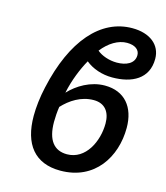

<svg xmlns="http://www.w3.org/2000/svg" viewBox="-115 -853 824 952"><g transform="rotate(15 297.5 -377.5)"><path d="M283 10C460 10 547 -131 547 -280C547 -386 491 -455 389 -455C316 -455 250 -415 208 -370C222 -438 249 -503 275 -549C310 -520 360 -503 412 -503C513 -503 595 -544 595 -647C595 -719 537 -765 447 -765C285 -765 160 -623 104 -369C92 -316 86 -263 86 -219C86 -73 152 10 283 10ZM415 -580C376 -580 336 -594 313 -614C349 -660 395 -688 440 -688C482 -688 505 -669 505 -642C505 -598 462 -580 415 -580ZM294 -77C228 -77 191 -122 191 -216C191 -240 193 -268 197 -294C235 -335 289 -371 354 -371C412 -371 440 -332 440 -274C440 -182 390 -77 294 -77Z"/></g></svg>

Font: Noto Sans Medium
Style: Italic
Weight: 500
Italic angle: -12°
Designer: Monotype Design Team
Foundry: Monotype Imaging Inc.
Version: Version 2.013